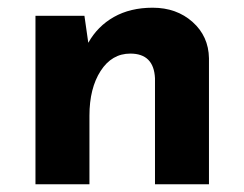

<svg xmlns="http://www.w3.org/2000/svg" viewBox="-20 -478 634 498"><path d="M522 -327V0H382V-275Q379 -339 318 -339Q270 -339 241 -294Q212 -249 212 -178V0H72V-437H199L209 -367Q233 -410 275.5 -434Q318 -458 376 -458Q438 -458 479.5 -421Q521 -384 522 -327Z"/></svg>

Font: Josefin Sans
Style: Bold
Weight: 700
Designer: Santiago Orozco
Foundry: Typemade
Version: Version 2.000